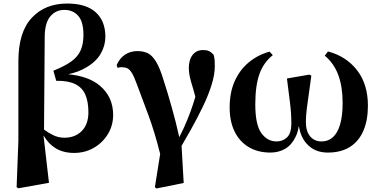

<svg xmlns="http://www.w3.org/2000/svg" viewBox="-20 -846 2149 1086"><path d="M74 213 84 -50V-500Q84 -664 159.5 -745Q235 -826 360 -826Q467 -826 521.5 -776.5Q576 -727 576 -638Q576 -588 549.5 -542Q523 -496 465 -463Q425 -439 366 -426Q480 -415 543 -363Q620 -299 620 -196Q620 -136 590 -87Q560 -38 510 -9.5Q460 19 399 19Q335 19 291 -10Q255 -32 226 -80L257 188L84 219ZM229 -113Q253 -95 280 -82Q310 -67 344 -67Q405 -67 442.5 -105Q480 -143 480 -211Q480 -271 462.5 -311Q445 -351 405 -370.5Q365 -390 298 -389L282 -446Q347 -472 384 -499Q421 -526 436.5 -562Q452 -598 452 -648Q452 -723 422.5 -756.5Q393 -790 344 -790Q296 -790 265.5 -754.5Q235 -719 233 -646Z M856 213 886 25Q855 -99 819 -196Q778 -304 754 -370Q738 -414 725.5 -434Q713 -454 699.5 -460Q686 -466 666 -466Q656 -466 645 -462L640 -478Q656 -516 686.5 -536.5Q717 -557 757 -557Q790 -557 815 -545.5Q840 -534 862.5 -497.5Q885 -461 907 -387Q927 -326 952 -237Q975 -156 994 -70Q1008 -97 1020 -123Q1041 -170 1058 -216Q1073 -257 1085 -299Q1077 -328 1071 -349Q1058 -390 1053 -414.5Q1048 -439 1048 -461Q1048 -508 1069.5 -535.5Q1091 -563 1129 -563Q1149 -563 1162 -557Q1175 -551 1188 -537Q1193 -520 1194 -506Q1195 -492 1195 -472Q1195 -424 1176.5 -365Q1158 -306 1127.5 -243Q1097 -180 1062 -117Q1033 -67 1007 -21L1019 189L865 220Z M1510 17Q1438 17 1386 -14.5Q1334 -46 1306.5 -103Q1279 -160 1279 -238Q1279 -324 1308 -388Q1337 -452 1388 -494Q1439 -536 1505 -554L1523 -534Q1471 -493 1447.5 -427.5Q1424 -362 1424 -255Q1424 -141 1458 -93.5Q1492 -46 1544 -46Q1580 -46 1604 -69.5Q1628 -93 1628 -147Q1628 -207 1619.5 -271.5Q1611 -336 1603 -402L1730 -424L1741 -418Q1737 -384 1729.5 -334.5Q1722 -285 1716 -237Q1710 -189 1710 -157Q1710 -104 1734 -75Q1758 -46 1799 -46Q1836 -46 1862.5 -69.5Q1889 -93 1903.5 -141.5Q1918 -190 1918 -265Q1918 -355 1893.5 -421.5Q1869 -488 1817 -531L1835 -555Q1938 -528 1999.5 -449Q2061 -370 2061 -248Q2061 -165 2035 -105.5Q2009 -46 1958.5 -14.5Q1908 17 1834 17Q1758 17 1713 -35Q1681 -71 1670 -133Q1665 -98 1652 -72Q1630 -26 1593 -4.5Q1556 17 1510 17Z"/></svg>

Font: Early Summer Mincho Heavy
Style: Regular
Weight: 900
Designer: GuiWonder
Version: Version 1.002